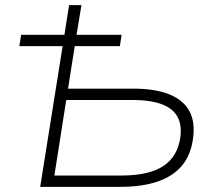

<svg xmlns="http://www.w3.org/2000/svg" viewBox="-20 -725 842 745"><path d="M136 0 223 -546H55L62 -590H230L248 -705H296L277 -590H452L445 -546H270L244 -381H498Q581 -381 635.5 -359.5Q690 -338 714 -295.5Q738 -253 729 -187Q720 -122 685 -81Q650 -40 590 -20Q530 0 447 0ZM191 -44H452Q558 -44 614 -81Q670 -118 680 -194Q689 -267 642.5 -302Q596 -337 495 -337H237Z"/></svg>

Font: Nunito Sans 10pt SemiExpanded ExtraLight
Style: Italic
Weight: 250
Width: 6
Italic angle: -9°
Designer: Vernon Adams
Foundry: Vernon Adams
Version: Version 3.101;gftools[0.9.27]